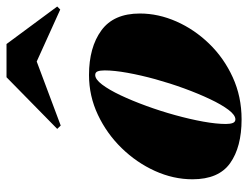

<svg xmlns="http://www.w3.org/2000/svg" viewBox="-108 -662 780 604"><g transform="rotate(-90 282.0 -360.0)"><path d="M208.5 10Q121.5 10 70.8 -26Q20 -62 20 -144.5Q20 -204.5 46.2 -262.5Q72.5 -320.5 118 -367.2Q163.5 -414 222.8 -442Q282 -470 348 -470Q435 -470 488.2 -431.2Q541.5 -392.5 541.5 -310Q541.5 -252 516.5 -195.2Q491.5 -138.5 446.5 -92Q401.5 -45.5 340.8 -17.8Q280 10 208.5 10ZM208.5 -9.5Q222 -9.5 238.5 -31.2Q255 -53 272.2 -89.5Q289.5 -126 305.8 -170.5Q322 -215 334.8 -261.2Q347.5 -307.5 355 -349.2Q362.5 -391 362.5 -420.5Q362.5 -435 359.5 -442.8Q356.5 -450.5 348 -450.5Q334.5 -450.5 318 -428.8Q301.5 -407 284.2 -370.5Q267 -334 250.8 -289.5Q234.5 -245 221.8 -198.8Q209 -152.5 201.5 -111Q194 -69.5 194 -39.5Q194 -25.5 197.2 -17.5Q200.5 -9.5 208.5 -9.5ZM189 -559 178.5 -570 341 -729.5H445.5L563.5 -570L554 -560.5L390.5 -634.5Z"/></g></svg>

Font: Bodoni Moda Black
Style: Italic
Weight: 900
Italic angle: -13°
Version: Version 2.005